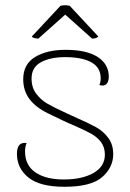

<svg xmlns="http://www.w3.org/2000/svg" viewBox="-20 -704 500 736"><path d="M45 -114Q45 -138 54 -148Q63 -158 82 -156Q76 -141 76 -124Q76 -70 116 -43Q156 -16 224 -16Q295 -16 338.5 -41Q382 -66 382 -111Q382 -140 367 -159.5Q352 -179 329.5 -191.5Q307 -204 266 -222Q251 -228 221 -242Q212 -246 164 -269.5Q116 -293 92.5 -325Q69 -357 69 -400Q69 -458 114.5 -485.5Q160 -513 231 -513Q312 -513 354.5 -485.5Q397 -458 397 -410Q397 -387 384 -379Q380 -376 373 -376Q369 -376 361 -378Q366 -389 366 -404Q366 -445 330.5 -465Q295 -485 229 -485Q173 -485 137 -465.5Q101 -446 101 -403Q101 -368 119 -344.5Q137 -321 161 -307Q185 -293 237 -269L272 -253Q320 -232 348 -216.5Q376 -201 395 -175.5Q414 -150 414 -113Q414 -62 371.5 -25Q329 12 227 12Q133 12 89 -23.5Q45 -59 45 -114ZM102 -564 212 -682Q224 -684 229 -684Q235 -684 247 -682L357 -564Q349 -556 333 -556L230 -648L127 -556Q121 -556 112.5 -558Q104 -560 102 -564Z"/></svg>

Font: Arima Madurai Thin
Style: Regular
Weight: 250
Designer: Joana Correia and Natanael Gama
Foundry: NDISCOVER
Version: Version 1.020; ttfautohint (v1.5) -l 7 -r 28 -G 50 -x 13 -D 